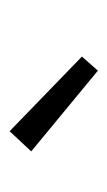

<svg xmlns="http://www.w3.org/2000/svg" viewBox="70 -886 228 409"><g transform="rotate(-90 184.5 -681.0)"><path d="M239 -587 67 -729 110 -775 269 -621Z"/></g></svg>

Font: Ubuntu Sans Light
Style: Regular
Weight: 300
Designer: Dalton Maag Ltd
Foundry: Dalton Maag Ltd
Version: Version 1.006; ttfautohint (v1.8.4.7-5d5b)